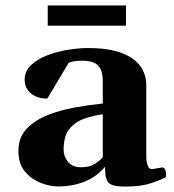

<svg xmlns="http://www.w3.org/2000/svg" viewBox="-20 -671 636 703"><path d="M47.4 -118.2Q47.4 -167 76.7 -198.5Q106 -230 152.6 -248.8Q199.2 -267.6 253.2 -277.3Q307.1 -287.1 356.4 -292V-372.6Q356.4 -403.8 347.2 -420.2Q337.9 -436.5 321.3 -442.6Q304.7 -448.7 282.7 -448.7Q258.3 -448.7 247.1 -446Q235.8 -443.4 231 -440.4L153.3 -310.1Q115.7 -310.1 93 -329.3Q70.3 -348.6 70.3 -378.9Q70.3 -410.6 93.5 -432.6Q116.7 -454.6 153.1 -468.5Q189.5 -482.4 229.5 -488.8Q269.5 -495.1 303.7 -495.1Q359.4 -495.1 399.7 -484.9Q439.9 -474.6 465.6 -456.3Q491.2 -438 503.4 -413.3Q515.6 -388.7 515.6 -359.4V-96.7Q515.6 -77.6 521 -64.7Q526.4 -51.8 534.2 -51.8Q541 -51.8 555.9 -54.9Q570.8 -58.1 573.7 -58.1Q582 -58.1 585.2 -48.6Q588.4 -39.1 588.4 -30.3Q588.4 -23.9 585.4 -21.5Q577.6 -16.1 538.1 -2Q498.5 12.2 439 12.2Q393.6 12.2 379.2 -0.5Q364.7 -13.2 364.7 -53.2V-60.5Q333 -22.9 288.6 -5.6Q244.1 11.7 192.9 11.7Q163.6 11.7 129.6 -1.2Q95.7 -14.2 71.5 -42.7Q47.4 -71.3 47.4 -118.2ZM212.9 -123Q212.9 -98.6 228.8 -78.6Q244.6 -58.6 276.9 -58.6Q308.1 -58.6 327.6 -71.3Q347.2 -84 356.4 -95.7V-252.9Q323.7 -248 290.5 -237.1Q257.3 -226.1 235.1 -200Q212.9 -173.8 212.9 -123ZM154.8 -577.1V-650.9H441.4V-577.1Z"/></svg>

Font: Gelasio
Style: Bold
Weight: 700
Designer: Eben Sorkin
Foundry: Eben Sorkin
Version: Version 1.008